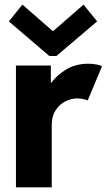

<svg xmlns="http://www.w3.org/2000/svg" viewBox="-20 -808 460 828"><path d="M48.8 -525.4H199.2V-451.2H201.2Q227.5 -486.3 267.8 -509.8Q308.1 -533.2 360.4 -533.2Q379.4 -533.2 396 -530Q412.6 -526.9 419.9 -522.5L358.4 -375Q352.1 -377.9 339.4 -380.6Q326.7 -383.3 312.5 -383.8Q286.6 -383.3 261.5 -370.6Q236.3 -357.9 219.7 -332.3Q203.1 -306.6 203.1 -269.5V0H48.8ZM206.5 -674.8H210.4L340.3 -788.1L398.9 -715.8L223.1 -566.4H192.9L18.1 -715.8L76.7 -788.1Z"/></svg>

Font: Reddit Sans Fudge ExtraBold
Style: Regular
Weight: 800
Designer: Stephen Hutchings
Foundry: Reddit
Version: Version 1.011